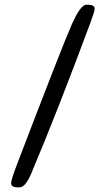

<svg xmlns="http://www.w3.org/2000/svg" viewBox="-20 -744 446 825"><path d="M350.6 -723.6H358.9Q386.7 -723.6 386.7 -706.1Q386.7 -695.3 369.6 -649.4Q224.1 -257.8 113.8 2.4Q88.9 61 64 61H55.7Q27.8 61 27.8 43Q27.8 28.3 53.2 -38.1Q248 -547.4 286.9 -635.5Q325.7 -723.6 350.6 -723.6Z"/></svg>

Font: Averia Sans Libre Light
Style: Regular
Weight: 300
Version: Version 1.002